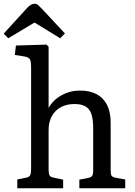

<svg xmlns="http://www.w3.org/2000/svg" viewBox="-37 -1004 719 1024"><path d="M55.2 0V-46.9L101.1 -56.2Q118.2 -59.1 123.5 -69.1Q128.9 -79.1 128.9 -104V-644Q128.9 -679.2 121.3 -689.7Q113.8 -700.2 85.9 -704.1L42 -710.9L47.9 -761.2L210.9 -766.1L222.2 -754.9V-437V-428.2Q245.1 -470.2 291 -495.6Q336.9 -521 389.2 -521Q442.4 -521 478.8 -501.5Q515.1 -481.9 534.2 -443.8Q553.2 -405.8 553.2 -350.1V-96.2Q553.2 -74.2 558.1 -66.7Q563 -59.1 584 -55.2L630.9 -46.9V0H386.2V-45.9L430.2 -54.2Q449.2 -58.1 454.6 -66.2Q460 -74.2 460 -96.2V-320.8Q460 -367.7 450.4 -395.8Q440.9 -423.8 418.9 -436.5Q397 -449.2 359.9 -449.2Q317.9 -449.2 286.9 -432.1Q255.9 -415 239 -383.5Q222.2 -352.1 222.2 -310.1V-100.1Q222.2 -78.1 227.1 -69.1Q231.9 -60.1 247.1 -57.1L299.8 -45.9V0ZM6.8 -799.8 -17.1 -824.7 107.9 -961.9Q116.7 -971.7 127 -977.8Q137.2 -983.9 147 -983.9Q158.2 -983.9 166 -977.3Q173.8 -970.7 188 -955.6L309.1 -825.7L284.2 -799.8L147 -883.8Z"/></svg>

Font: Literata
Style: Regular
Weight: 400
Designer: Latin by Veronika Burian and Jose Scaglione. Greek by Irene Vlachou. Cyrillic by Vera Evstafieva.
Foundry: TypeTogether
Version: Version 3.002